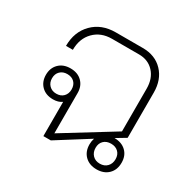

<svg xmlns="http://www.w3.org/2000/svg" viewBox="-129 -699 864 850"><g transform="rotate(30 303.5 -274.0)"><path d="M543 -71Q543 -34 520.5 -12Q498 10 461 10Q424 10 401.5 -12Q379 -34 379 -71Q379 -87 384 -102L222 0H184V-175Q166 -162 139 -162Q102 -162 80 -184Q58 -206 58 -241Q58 -276 80 -298Q102 -320 139 -320Q176 -320 198 -298Q220 -276 220 -241V-35L475 -192V-410Q475 -462 446 -493.5Q417 -525 370 -525H232Q176 -525 141 -489.5Q106 -454 106 -396H71Q71 -468 115.5 -513Q160 -558 232 -558H370Q434 -558 472.5 -517.5Q511 -477 511 -411V-180L461 -150Q498 -150 520.5 -128.5Q543 -107 543 -71ZM189 -241Q189 -264 175.5 -277.5Q162 -291 139 -291Q117 -291 103 -277.5Q89 -264 89 -241Q89 -219 103 -205Q117 -191 139 -191Q162 -191 175.5 -205Q189 -219 189 -241ZM512 -71Q512 -94 498 -107.5Q484 -121 461 -121Q438 -121 424 -107.5Q410 -94 410 -71Q410 -48 424 -33.5Q438 -19 461 -19Q484 -19 498 -33.5Q512 -48 512 -71Z"/></g></svg>

Font: Bai Jamjuree ExtraLight
Style: Regular
Weight: 275
Designer: Katatrad Aksorn Co.,Ltd.
Foundry: Cadson Demak Co.,Ltd.
Version: Version 1.000; ttfautohint (v1.6)